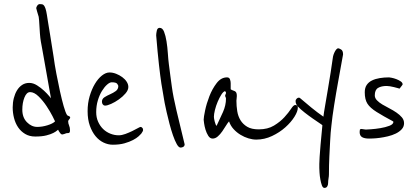

<svg xmlns="http://www.w3.org/2000/svg" viewBox="-20 -734 2040 938"><path d="M323 -161Q323 -156 318.5 -151.5Q314 -147 313 -142Q313 -131 317.5 -121Q322 -111 322 -97Q322 -84 314 -84Q304 -84 299.5 -81.5Q295 -79 284 -77Q278 -77 271 -88Q267 -93 264 -100Q264 -101 258.5 -96Q253 -91 240.5 -84.5Q228 -78 206.5 -72.5Q185 -67 152 -67Q124 -67 103 -79.5Q82 -92 68.5 -112Q55 -132 48.5 -157.5Q42 -183 42 -209Q42 -233 47.5 -254.5Q53 -276 63 -292.5Q73 -309 88 -319Q103 -329 123 -329Q142 -329 161 -317Q180 -305 195 -291Q210 -277 219.5 -265.5Q229 -254 229 -254Q215 -332 204 -395Q199 -422 194.5 -448.5Q190 -475 186 -496Q182 -517 179.5 -531.5Q177 -546 177 -549Q176 -555 175 -570.5Q174 -586 173 -603Q172 -620 171 -634Q170 -648 169 -652Q166 -662 161.5 -677Q157 -692 157 -694Q157 -699 162 -706.5Q167 -714 175 -714Q181 -714 186 -713Q191 -712 195 -707Q199 -702 202.5 -691.5Q206 -681 209 -662Q210 -652 215 -624Q220 -596 225 -563Q230 -530 235 -500Q240 -470 242 -456Q247 -418 255.5 -373.5Q264 -329 273 -288Q282 -247 291 -215.5Q300 -184 307 -173Q309 -169 315 -167.5Q321 -166 323 -161ZM249 -141Q248 -144 236.5 -166.5Q225 -189 207.5 -215.5Q190 -242 168.5 -263Q147 -284 127 -284Q110 -284 99.5 -258Q89 -232 89 -198Q89 -160 111.5 -137Q134 -114 162 -114Q186 -114 212 -122Q238 -130 249 -141Z M678 -105Q679 -103 679 -99Q679 -93 670 -81Q667 -77 657 -68Q647 -59 630 -50Q613 -41 588.5 -34Q564 -27 531 -27Q508 -27 486 -37.5Q464 -48 447 -68.5Q430 -89 419 -119.5Q408 -150 408 -191Q408 -230 418 -264Q428 -298 443.5 -324Q459 -350 478 -365Q497 -380 515 -380Q531 -380 547.5 -373.5Q564 -367 577.5 -357Q591 -347 599 -334.5Q607 -322 607 -309Q607 -294 593.5 -278Q580 -262 561 -248.5Q542 -235 523 -226.5Q504 -218 493 -218Q487 -218 482.5 -223.5Q478 -229 478 -237Q478 -251 490.5 -259Q503 -267 518 -273.5Q533 -280 545.5 -289Q558 -298 558 -314Q558 -316 553 -324Q548 -332 526 -332Q516 -332 503 -320.5Q490 -309 478 -289.5Q466 -270 458 -243.5Q450 -217 450 -186Q450 -160 459.5 -139Q469 -118 484 -103.5Q499 -89 519 -81Q539 -73 560 -73Q575 -73 592.5 -79.5Q610 -86 625.5 -93.5Q641 -101 652.5 -107.5Q664 -114 667 -114Q670 -114 673.5 -111Q677 -108 678 -105Z M882 -29Q882 -21 876 -17Q870 -13 862 -13Q853 -13 843.5 -30Q834 -47 825 -73Q816 -99 808 -129.5Q800 -160 794 -186.5Q788 -213 784.5 -231Q781 -249 781 -251Q781 -255 777.5 -272Q774 -289 768.5 -325Q763 -361 756.5 -418.5Q750 -476 743 -561Q743 -570 746 -584Q749 -598 760 -598Q774 -598 781.5 -579Q789 -560 793.5 -532Q798 -504 800 -473.5Q802 -443 805 -420Q809 -388 812.5 -362Q816 -336 819.5 -310.5Q823 -285 828.5 -257Q834 -229 842 -195L882 -29Z M1435 -208Q1435 -190 1418.5 -163.5Q1402 -137 1374 -112Q1346 -87 1309 -69.5Q1272 -52 1232 -52Q1214 -52 1194 -58Q1174 -64 1155 -75.5Q1136 -87 1121 -103.5Q1106 -120 1099 -141Q1093 -135 1084.5 -121Q1076 -107 1066 -92.5Q1056 -78 1044 -67.5Q1032 -57 1019 -57Q1006 -57 997.5 -70.5Q989 -84 984 -100.5Q979 -117 977 -132Q975 -147 975 -149Q975 -161 982 -194.5Q989 -228 1003 -264Q1017 -300 1038.5 -328Q1060 -356 1089 -356Q1100 -356 1103.5 -346.5Q1107 -337 1107 -328V-298Q1112 -294 1117.5 -292.5Q1123 -291 1127.5 -288.5Q1132 -286 1134.5 -281Q1137 -276 1137 -265Q1137 -258 1136 -252.5Q1135 -247 1135 -242Q1135 -216 1139 -191Q1143 -166 1155 -146.5Q1167 -127 1188 -114.5Q1209 -102 1244 -102Q1288 -102 1318.5 -120.5Q1349 -139 1369.5 -161.5Q1390 -184 1402 -202.5Q1414 -221 1422 -221Q1435 -221 1435 -208ZM1084 -252Q1084 -256 1082 -259.5Q1080 -263 1080 -266Q1080 -270 1082 -273Q1084 -276 1084 -281Q1084 -284 1082 -285.5Q1080 -287 1080 -289Q1071 -287 1061.5 -272Q1052 -257 1043.5 -237Q1035 -217 1030 -196.5Q1025 -176 1025 -163Q1025 -156 1029 -140Q1033 -124 1038 -119Q1055 -154 1069.5 -187Q1084 -220 1084 -252Z M1656 -468Q1643 -399 1632 -335Q1627 -308 1622 -278.5Q1617 -249 1612.5 -220.5Q1608 -192 1604.5 -166.5Q1601 -141 1599 -120Q1595 -88 1593 -47Q1591 -6 1589 31Q1587 74 1587 118Q1587 127 1585 138Q1583 149 1583 160Q1583 170 1578.5 177Q1574 184 1565 184Q1557 184 1552.5 171.5Q1548 159 1545 142.5Q1542 126 1541 109.5Q1540 93 1540 86Q1540 78 1540 66.5Q1540 55 1541.5 32.5Q1543 10 1546 -26.5Q1549 -63 1555 -122Q1555 -123 1541.5 -132Q1528 -141 1508.5 -154.5Q1489 -168 1468.5 -184Q1448 -200 1434 -215Q1432 -217 1428 -224Q1424 -231 1424 -241Q1424 -246 1429 -251.5Q1434 -257 1440 -257Q1444 -257 1448 -253Q1471 -233 1501 -208.5Q1531 -184 1560 -164Q1562 -182 1568.5 -219Q1575 -256 1582 -298.5Q1589 -341 1595.5 -381Q1602 -421 1605 -445Q1605 -449 1607 -458Q1609 -467 1613 -476Q1617 -485 1622 -491.5Q1627 -498 1633 -498Q1636 -498 1646 -492.5Q1656 -487 1656 -468Z M1954 -132Q1954 -115 1942.5 -102.5Q1931 -90 1913.5 -81.5Q1896 -73 1875 -68Q1854 -63 1835 -60.5Q1816 -58 1801.5 -57.5Q1787 -57 1783 -57Q1761 -57 1749 -64Q1737 -71 1737 -89Q1737 -95 1738 -99.5Q1739 -104 1746 -104Q1749 -104 1756 -102.5Q1763 -101 1767 -101Q1771 -101 1792.5 -102.5Q1814 -104 1838.5 -108Q1863 -112 1882.5 -119.5Q1902 -127 1902 -139Q1902 -141 1881.5 -151.5Q1861 -162 1820 -187Q1788 -207 1775 -227.5Q1762 -248 1762 -283Q1762 -305 1771.5 -319Q1781 -333 1797.5 -341Q1814 -349 1835.5 -352.5Q1857 -356 1881 -356Q1883 -356 1893.5 -354Q1904 -352 1916 -347.5Q1928 -343 1937.5 -336.5Q1947 -330 1947 -322Q1947 -320 1943.5 -316Q1940 -312 1932 -301Q1929 -302 1921.5 -304Q1914 -306 1904.5 -308.5Q1895 -311 1885 -312.5Q1875 -314 1869 -314Q1843 -314 1827 -304.5Q1811 -295 1811 -268Q1811 -255 1821.5 -244Q1832 -233 1848 -223.5Q1864 -214 1882.5 -204.5Q1901 -195 1917 -184Q1933 -173 1943.5 -160.5Q1954 -148 1954 -132Z"/></svg>

Font: Reenie Beanie
Style: Regular
Weight: 500
Designer: James Grieshaber
Foundry: James Grieshaber
Version: Version 1.000